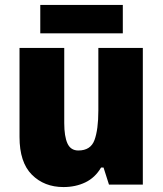

<svg xmlns="http://www.w3.org/2000/svg" viewBox="-20 -747 658 777"><path d="M558 -553V0H421L399 -69H389Q365 -28 325.5 -9Q286 10 237 10Q159 10 109 -40Q59 -90 59 -193V-553H240V-249Q240 -195 253 -166.5Q266 -138 297 -138Q347 -138 362.5 -180.5Q378 -223 378 -300V-553ZM477 -727V-612H143V-727Z"/></svg>

Font: Noto Sans Lao SemiCondensed Black
Style: Regular
Weight: 900
Width: 4
Designer: Monotype Design Team
Foundry: Monotype Imaging Inc.
Version: Version 2.003; ttfautohint (v1.8.4.7-5d5b)